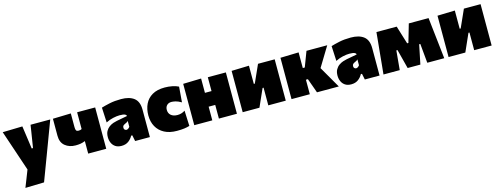

<svg xmlns="http://www.w3.org/2000/svg" viewBox="-18 -1286 5875 2252"><g transform="rotate(-15 2920.0 -160.0)"><path d="M91 198Q110.5 149 130.8 97.2Q151 45.5 170.5 -4.5Q154.5 -51 138.8 -98.5Q123 -146 107.5 -191.5L77 -282Q59 -335.5 40 -392Q21 -448.5 3 -502L243 -508Q249 -464.5 255 -423Q261 -381.5 267 -338L282 -230H298L315 -337Q322 -379 328.2 -419.5Q334.5 -460 341 -502H580Q565 -462 550.8 -424.2Q536.5 -386.5 519.5 -341.2Q502.5 -296 479 -233L426 -92Q390 3 364.8 70.5Q339.5 138 319 192Z M906.5 0V-152Q876 -139.5 849.2 -135.2Q822.5 -131 790 -131Q714.5 -131 663.5 -172.5Q612.5 -214 612.5 -295.5V-502L831.5 -508V-341.5Q831.5 -312 839.2 -300.5Q847 -289 867.5 -289Q876.5 -289 887.5 -291Q898.5 -293 906.5 -299V-502H1125.5V0Z M1309.5 14Q1264.5 14 1235.5 -5.5Q1206.5 -25 1192.5 -57Q1178.5 -89 1178.5 -126Q1178.5 -170.5 1194.8 -199.2Q1211 -228 1235.5 -245.5Q1260 -263 1286 -271.8Q1312 -280.5 1331.5 -284L1459.5 -308Q1460.5 -321 1441.8 -330Q1423 -339 1378.5 -339Q1344 -339 1298.2 -329Q1252.5 -319 1210.5 -297L1201.5 -479Q1240 -491 1302 -504.5Q1364 -518 1443.5 -518Q1543.5 -518 1599.5 -474.8Q1655.5 -431.5 1655.5 -333V0H1476.5L1461.5 -73H1447.5Q1429 -37 1394.8 -11.5Q1360.5 14 1309.5 14ZM1413.5 -153Q1424 -153 1434.8 -160.5Q1445.5 -168 1453.5 -179V-250Q1447.5 -243.5 1439.8 -238.2Q1432 -233 1415.5 -226Q1404.5 -221.5 1394 -212.8Q1383.5 -204 1383.5 -186Q1383.5 -169 1393.2 -161Q1403 -153 1413.5 -153Z M1982.5 12Q1893 12 1830.8 -21.2Q1768.5 -54.5 1736 -113.2Q1703.5 -172 1703.5 -249Q1703.5 -326.5 1732.5 -387Q1761.5 -447.5 1821 -482.2Q1880.5 -517 1972.5 -517Q2018.5 -517 2063.2 -508.2Q2108 -499.5 2139.5 -483L2124.5 -296Q2081 -321 2052 -327Q2023 -333 2005.5 -333Q1971 -333 1950.2 -312.2Q1929.5 -291.5 1929.5 -256Q1929.5 -214 1958.5 -190Q1987.5 -166 2037.5 -166Q2087 -166 2128.5 -194L2136.5 -7Q2109 2 2072.5 7Q2036 12 1982.5 12Z M2194.5 0V-502L2413.5 -508V-334H2493.5V-502H2712.5V0H2493.5V-166H2413.5V0Z M2782.5 0V-502L2994.5 -508V-287H3006.5L3048.5 -380.5Q3062 -410.5 3075.8 -441.2Q3089.5 -472 3103 -502H3305.5V0H3093.5V-214.5H3081.5L3040.5 -122.5Q3027 -92 3013.2 -61.2Q2999.5 -30.5 2986 0Z M3375.5 0V-502L3597.5 -508V-318H3621.5L3646.5 -383.5L3691.5 -502H3943.5Q3915 -455 3887 -409.2Q3859 -363.5 3831 -317L3798 -263L3840 -190Q3867.5 -142.5 3895 -94.8Q3922.5 -47 3949.5 0H3684.5Q3675 -27.5 3665.2 -54.5Q3655.5 -81.5 3646 -107.5L3621.5 -176H3597.5V0Z M4098.5 14Q4053.5 14 4024.5 -5.5Q3995.5 -25 3981.5 -57Q3967.5 -89 3967.5 -126Q3967.5 -170.5 3983.8 -199.2Q4000 -228 4024.5 -245.5Q4049 -263 4075 -271.8Q4101 -280.5 4120.5 -284L4248.5 -308Q4249.5 -321 4230.8 -330Q4212 -339 4167.5 -339Q4133 -339 4087.2 -329Q4041.5 -319 3999.5 -297L3990.5 -479Q4029 -491 4091 -504.5Q4153 -518 4232.5 -518Q4332.5 -518 4388.5 -474.8Q4444.5 -431.5 4444.5 -333V0H4265.5L4250.5 -73H4236.5Q4218 -37 4183.8 -11.5Q4149.5 14 4098.5 14ZM4202.5 -153Q4213 -153 4223.8 -160.5Q4234.5 -168 4242.5 -179V-250Q4236.5 -243.5 4228.8 -238.2Q4221 -233 4204.5 -226Q4193.5 -221.5 4183 -212.8Q4172.5 -204 4172.5 -186Q4172.5 -169 4182.2 -161Q4192 -153 4202.5 -153Z M4492 0Q4497.5 -54 4502.8 -107.8Q4508 -161.5 4513 -215L4519.5 -282Q4525 -336.5 4530.5 -392Q4536 -447.5 4541 -502H4787Q4795.5 -474.5 4804.2 -446.2Q4813 -418 4821.5 -390L4855 -281.5H4870L4901.5 -390Q4910 -418.5 4918 -446.8Q4926 -475 4934 -502H5174Q5180 -448.5 5186.2 -392.2Q5192.5 -336 5198.5 -282.5L5206.5 -211Q5212 -161 5218 -107.5Q5224 -54 5230 0H5024Q5020.5 -36 5017.2 -72Q5014 -108 5010.5 -143.5L5002 -234H4988L4968.5 -138.5Q4961.5 -103.5 4954.2 -69.2Q4947 -35 4940 0H4785.5Q4776.5 -35 4767.8 -68.5Q4759 -102 4750.5 -135.5L4725 -234H4711L4703 -147Q4699.5 -109.5 4696.2 -73Q4693 -36.5 4689.5 0Z M5282.5 0V-502L5494.5 -508V-287H5506.5L5548.5 -380.5Q5562 -410.5 5575.8 -441.2Q5589.5 -472 5603 -502H5805.5V0H5593.5V-214.5H5581.5L5540.5 -122.5Q5527 -92 5513.2 -61.2Q5499.5 -30.5 5486 0Z"/></g></svg>

Font: Commissioner Black
Style: Regular
Weight: 900
Designer: Kostas Bartsokas
Foundry: Kostas Bartsokas
Version: Version 1.000; ttfautohint (v1.8.3)